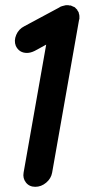

<svg xmlns="http://www.w3.org/2000/svg" viewBox="-20 -719 375 740"><path d="M286 -653V-647Q286 -646 286 -646Q286 -644 285 -644L181 -54Q177 -31 158 -15Q139 1 116 1Q93 1 80 -15.5Q67 -32 71 -54L158 -547L114 -523Q98 -515 84 -515Q54 -515 41 -542Q33 -562 42.5 -584.5Q52 -607 74 -618L210 -691Q210 -692 211 -692Q212 -692 213 -693Q217 -695 219 -695Q220 -696 222 -696Q224 -696 225 -697Q226 -697 227.5 -697.5Q229 -698 230 -698Q232 -699 236 -699H240H241Q245 -699 247 -698H252Q253 -698 254.5 -697Q256 -696 257 -696Q258 -696 259 -695Q260 -694 261 -694Q265 -692 266 -692L268 -691Q270 -690 270 -689L274 -685L277 -682Q278 -682 278 -680Q278 -678 279 -678Q280 -677 281 -675.5Q282 -674 282 -673L283 -672Q283 -670 284 -669Q284 -668 284 -666L285 -664Q285 -663 285.5 -661Q286 -659 286 -658Z"/></svg>

Font: Quicksand
Style: Bold Italic
Weight: 700
Italic angle: -12°
Designer: Andrew Paglinawan
Foundry: Andrew Paglinawan
Version: 1.002